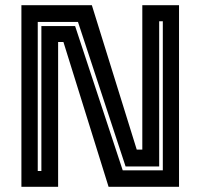

<svg xmlns="http://www.w3.org/2000/svg" viewBox="-20 -720 772 740"><path d="M125.5 -61H139.5V-619.5H269.5L453 -63.5H607.5V-638H593.5V-78.5H464L280.5 -635.5H125.5ZM62.5 0V-700H334L507 -143.5H528.5V-700H670V0H398.5L224.5 -558H204V0Z"/></svg>

Font: Tourney Thin
Style: Regular
Weight: 100
Designer: Tyler Finck
Foundry: Etcetera Type Co
Version: Version 1.015